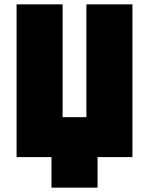

<svg xmlns="http://www.w3.org/2000/svg" viewBox="-20 -720 683 880"><path d="M216 140H427V0H587V-700H376V-183H267V-700H56V0H216Z"/></svg>

Font: Finlandica Black
Style: Regular
Weight: 900
Designer: Niklas Ekholm, Juho Hiilivirta, Jaakko Suomalainen
Foundry: Helsinki Type Studio
Version: Version 2.000;Glyphs 3.2 (3202)